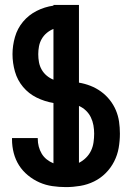

<svg xmlns="http://www.w3.org/2000/svg" viewBox="-20 -755 540 783"><path d="M249 8Q221 8 193.5 4Q166 0 141 -11Q116 -22 94 -40Q72 -58 57.5 -81Q43 -104 36 -131Q29 -158 29 -186V-192H134V-189Q134 -173 138 -157.5Q142 -142 150 -128.5Q158 -115 170.5 -105Q183 -95 198 -89V-335Q162 -341 129.5 -357Q97 -373 74 -400.5Q51 -428 41 -463Q31 -498 31 -534Q31 -569 41 -604Q51 -639 74 -666.5Q97 -694 129.5 -710.5Q162 -727 198 -732V-735H302V-418Q326 -414 349 -405Q372 -396 392 -381.5Q412 -367 427.5 -347.5Q443 -328 452.5 -305.5Q462 -283 465.5 -259Q469 -235 469 -210Q469 -181 464 -152Q459 -123 445.5 -96.5Q432 -70 411 -49Q390 -28 363.5 -15Q337 -2 307.5 3Q278 8 249 8ZM198 -430V-637Q183 -631 170.5 -620.5Q158 -610 150 -596Q142 -582 139 -566Q136 -550 136 -534Q136 -517 139 -501Q142 -485 150 -471Q158 -457 170.5 -446.5Q183 -436 198 -430ZM302 -91Q318 -99 331 -112Q344 -125 351.5 -141Q359 -157 361.5 -175Q364 -193 364 -210Q364 -227 361 -244Q358 -261 350.5 -276.5Q343 -292 330.5 -304Q318 -316 302 -323Z"/></svg>

Font: Iosevka Term Curly Extrabold
Style: Regular
Weight: 800
Designer: Belleve Invis
Foundry: Belleve Invis
Version: Version 32.3.0